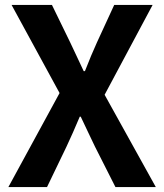

<svg xmlns="http://www.w3.org/2000/svg" viewBox="-20 -760 667 780"><path d="M14 0H171L250 -164C268 -202 285 -241 304 -286H308C330 -241 347 -202 366 -164L449 0H613L405 -375L600 -740H444L374 -588C358 -553 343 -517 325 -471H320C298 -517 282 -553 265 -588L191 -740H27L222 -382Z"/></svg>

Font: Noto Sans T Chinese Bold
Style: Bold
Weight: 700
Designer: Ryoko NISHIZUKA (kana & ideographs); Paul D. Hunt (Latin, Greek & Cyrillic); Wenlong ZHANG (bopomofo); Sandoll Communica
Foundry: Adobe Systems Incorporated
Version: Version 1.000;PS 1;hotconv 1.0.78;makeotf.lib2.5.61930